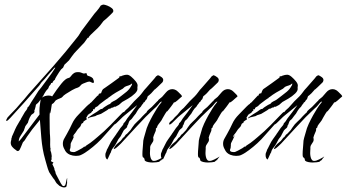

<svg xmlns="http://www.w3.org/2000/svg" viewBox="-20 -664 1517 840"><path d="M271 151Q269 156 260 156Q252 156 240 149L228 138Q224 133 221 127Q218 121 213 116Q208 108 203.5 102Q199 96 195 89Q189 75 185.5 61.5Q182 48 178 35Q171 11 167 -12.5Q163 -36 161 -59Q159 -78 158 -96.5Q157 -115 155 -134V-140L121 -98Q115 -90 109.5 -82Q104 -74 98 -66L88 -50L80 -41Q77 -35 71.5 -20.5Q66 -6 61 -4Q60 -4 59.5 -3.5Q59 -3 58 -3Q54 -3 49 -8Q41 -13 34 -21Q27 -29 27 -39Q27 -44 28.5 -48.5Q30 -53 30 -59Q32 -61 32 -66L41 -86Q51 -111 67 -136Q68 -137 70 -140Q72 -143 71 -143L86 -169Q89 -175 94.5 -181Q100 -187 100 -194H101Q105 -197 109.5 -204.5Q114 -212 116 -216Q124 -228 132 -240.5Q140 -253 148 -266L161 -282Q176 -303 192 -324Q208 -345 221 -366V-368H222V-369Q218 -368 215 -364Q212 -360 209 -357Q200 -347 192 -338Q184 -329 176 -319L161 -303L152 -290Q136 -271 118.5 -252Q101 -233 84 -213L25 -148Q13 -135 9 -135Q7 -135 7 -137Q7 -139 9 -142.5Q11 -146 13 -150L25 -163L51 -190Q56 -195 60.5 -201Q65 -207 70 -212L86 -230L105 -253Q160 -314 214 -375.5Q268 -437 319 -502Q324 -508 328 -515Q332 -522 336 -528L393 -604Q398 -610 403.5 -616Q409 -622 413 -628L421 -640L431 -644Q438 -644 449.5 -639.5Q461 -635 469.5 -628Q478 -621 475 -612Q475 -611 465.5 -601.5Q456 -592 446 -583Q436 -574 434 -573Q432 -571 432 -571Q427 -565 422.5 -558.5Q418 -552 413 -547Q410 -543 398.5 -532.5Q387 -522 377 -512Q367 -502 367 -498Q364 -498 364 -499L349 -478L315 -442L304 -430Q298 -423 293 -415.5Q288 -408 282 -400L262 -381L256 -368L247 -360Q245 -358 238.5 -348Q232 -338 226 -328Q220 -318 220 -315Q212 -310 209 -301H204Q203 -297 200.5 -293.5Q198 -290 195 -287L191 -277L182 -267L175 -256Q173 -253 171.5 -249.5Q170 -246 168 -243L163 -237Q177 -246 193 -246Q203 -246 208 -242Q229 -274 248 -297.5Q267 -321 280 -323Q286 -324 290.5 -331Q295 -338 303.5 -344Q312 -350 329 -348Q334 -347 340.5 -344Q347 -341 352 -343Q354 -344 356 -344Q360 -344 360 -339Q360 -334 366 -332Q374 -330 380.5 -326Q387 -322 388 -317Q389 -315 390 -311.5Q391 -308 391 -306Q391 -301 387 -301Q385 -301 375 -306Q374 -307 371 -307Q365 -307 357 -303.5Q349 -300 343 -298Q337 -296 332 -289.5Q327 -283 321 -281Q310 -278 295 -269.5Q280 -261 268 -253Q256 -245 254 -241Q250 -236 242 -233.5Q234 -231 224 -225L216 -215Q215 -213 212 -211.5Q209 -210 207 -208Q206 -206 206 -203Q205 -198 203 -183.5Q201 -169 198 -167Q198 -178 197.5 -171Q197 -164 197 -149Q197 -128 197.5 -101.5Q198 -75 199 -69Q200 -54 199.5 -42.5Q199 -31 200 -18Q202 -14 201 -11Q200 -8 201 -5L204 4Q205 7 206 16Q207 25 205 26Q206 28 206 31Q206 35 204 37Q202 39 204 42L214 47L209 54Q211 58 215.5 67.5Q220 77 218 79Q221 83 222 87Q223 91 224 96Q226 99 232.5 112.5Q239 126 246 138Q253 150 257 150Q265 151 267.5 139.5Q270 128 271 123L273 116Q274 116 274.5 116.5Q275 117 274 117Q274 119 273.5 127.5Q273 136 274 137Q274 138 273 138Q272 138 273 139ZM62 -45 72 -56 140 -146 153 -163Q152 -179 153 -192Q154 -205 158 -229L149 -217Q146 -213 141 -209.5Q136 -206 136 -199Q135 -197 133.5 -189.5Q132 -182 130 -182Q130 -181 130.5 -180Q131 -179 131 -178Q131 -170 124 -166.5Q117 -163 114 -156Q111 -152 109 -147Q107 -142 105 -137L102 -127L91 -112L84 -92Q78 -82 70 -70Q62 -58 62 -45Z M334 14Q326 18 312 18Q299 18 286 13Q269 6 262 -11Q259 -16 257 -22Q255 -28 255 -35Q255 -48 261.5 -58.5Q268 -69 273 -79Q286 -102 295.5 -123Q305 -144 324 -163Q327 -166 337.5 -177Q348 -188 358.5 -198.5Q369 -209 372 -209Q371 -210 374.5 -213Q378 -216 379 -216L407 -246L408 -245Q410 -245 411 -249.5Q412 -254 416 -255L422 -256L425 -264Q428 -272 431.5 -274.5Q435 -277 441 -281L468 -300L501 -324Q503 -326 502 -327.5Q501 -329 504 -330Q512 -331 512 -331Q512 -331 512 -332Q517 -334 523.5 -335.5Q530 -337 536 -337Q544 -337 554.5 -328Q565 -319 573.5 -308.5Q582 -298 582 -290L581 -280Q584 -268 570.5 -255Q557 -242 540.5 -232.5Q524 -223 515 -218L500 -205L485 -197H479L473 -192Q473 -194 470 -194Q464 -188 457 -188H456Q452 -184 447 -181Q442 -178 437 -175L422 -166Q418 -164 413.5 -163Q409 -162 404 -160L397 -156L372 -150L369 -148Q366 -145 365 -147Q364 -149 366.5 -150.5Q369 -152 370 -153Q378 -159 387 -164.5Q396 -170 404 -175Q409 -178 415 -183Q421 -188 428 -188Q429 -190 436 -195Q443 -200 451 -204.5Q459 -209 461 -209Q462 -209 462 -210Q467 -217 475 -220.5Q483 -224 489 -228L510 -244Q521 -252 533.5 -262.5Q546 -273 553 -286Q555 -288 556 -291Q557 -294 558 -297V-298H556Q550 -292 542 -290Q534 -288 526 -284L517 -276Q502 -268 487 -259Q472 -250 458 -239Q454 -239 454 -235Q452 -235 441 -227Q430 -219 420.5 -211.5Q411 -204 411 -203Q408 -199 401 -196Q394 -193 394 -186H387V-178H383V-177Q382 -175 379.5 -172Q377 -169 374 -168Q372 -166 372 -168Q371 -165 369 -164.5Q367 -164 365 -162L358 -150H357L360 -142Q359 -142 352 -137Q345 -132 345 -131H344V-126Q337 -125 335.5 -120Q334 -115 331 -110L320 -98L310 -83L302 -73Q301 -72 299.5 -68.5Q298 -65 300 -65H301L304 -73Q306 -69 299 -56Q292 -43 290 -38Q289 -36 289 -33Q289 -30 289 -28Q289 -21 288 -17L286 -11Q286 -10 285.5 -9.5Q285 -9 285 -8Q285 -1 293.5 0.5Q302 2 307 1Q310 0 320 -5Q330 -10 339 -15.5Q348 -21 348 -23L349 -22H352Q356 -27 363 -31Q370 -35 375 -39Q391 -51 407 -65Q435 -88 462.5 -116Q490 -144 514 -169Q519 -174 521 -174Q523 -174 523 -171Q523 -168 520 -163Q517 -157 505.5 -146.5Q494 -136 480 -119L439 -73Q423 -54 405 -37.5Q387 -21 368 -7Q360 -1 351.5 4.5Q343 10 334 14ZM530 -172Q528 -172 528 -176Q528 -180 530 -180Q531 -180 534 -181.5Q537 -183 538 -183Q539 -183 539 -182Q539 -181 535 -176.5Q531 -172 530 -172Z M449 34Q441 28 441 15Q441 9 442 6Q444 1 445.5 -2.5Q447 -6 448 -10L451 -15L460 -33Q465 -44 473 -55Q481 -66 488 -76Q488 -77 490 -79.5Q492 -82 492 -82L507 -104Q511 -109 515.5 -114Q520 -119 521 -125L522 -126Q525 -128 529.5 -134.5Q534 -141 536 -145Q547 -159 557.5 -173Q568 -187 578 -201L580 -204L526 -160Q517 -153 508 -143.5Q499 -134 489 -125Q482 -119 479 -119Q477 -119 477 -122Q477 -128 486 -135Q493 -140 497 -145.5Q501 -151 508 -157Q513 -161 520.5 -171Q528 -181 533 -185Q540 -190 550.5 -202.5Q561 -215 567 -221Q593 -245 602 -258Q611 -271 621 -281L656 -321Q659 -324 663 -330L671 -335Q677 -334 687.5 -326Q698 -318 692 -306Q692 -305 684 -297.5Q676 -290 668 -282Q660 -274 658 -273Q656 -273 656 -272Q639 -252 633 -248Q627 -244 626.5 -243Q626 -242 622 -230Q619 -228 616.5 -224.5Q614 -221 612 -217H609Q608 -213 605.5 -210.5Q603 -208 601 -205L596 -197L588 -189L581 -179Q579 -176 577.5 -173Q576 -170 574 -167Q570 -162 565.5 -156.5Q561 -151 557 -145Q554 -141 550 -138.5Q546 -136 544 -130Q543 -128 541 -121.5Q539 -115 537 -115Q537 -107 531.5 -103Q526 -99 521 -93L512 -76L508 -68L498 -55L489 -38Q484 -28 475.5 -18Q467 -8 465 3Q464 3 460.5 11Q457 19 453.5 26.5Q450 34 449 34ZM676 44Q672 45 664 46Q656 47 647 47Q637 47 627.5 45Q618 43 614 39Q612 35 612.5 34Q613 33 611 29Q607 23 606.5 25Q606 27 604 21Q603 18 603 10Q603 -2 604.5 -16.5Q606 -31 606 -36Q606 -49 609.5 -60.5Q613 -72 616 -83Q621 -104 630 -123Q639 -142 649 -160Q657 -174 666 -188.5Q675 -203 686 -216L688 -220Q683 -219 679 -214.5Q675 -210 672 -206Q669 -202 664 -197Q659 -192 654 -188Q618 -155 579.5 -112.5Q541 -70 509 -36Q485 -12 479 -12Q475 -12 482.5 -23Q490 -34 507 -47Q507 -47 512.5 -53.5Q518 -60 518 -61Q524 -64 526.5 -69.5Q529 -75 536 -79L551 -95L559 -107Q568 -121 580.5 -132Q593 -143 604 -156Q605 -157 612.5 -164.5Q620 -172 621 -172Q623 -179 631.5 -185.5Q640 -192 644 -196L668 -221L669 -222L671 -221L670 -222Q672 -227 678.5 -231.5Q685 -236 689 -240Q694 -245 706 -259.5Q718 -274 734 -274Q742 -274 749 -270Q752 -269 759.5 -262Q767 -255 772.5 -249Q778 -243 775 -241Q771 -237 769 -236Q765 -233 755.5 -224Q746 -215 741 -216Q741 -216 736.5 -209Q732 -202 712 -177Q710 -179 702.5 -166Q695 -153 692 -148Q687 -137 680.5 -129.5Q674 -122 668 -112V-110Q668 -107 666 -105.5Q664 -104 662 -102V-95Q662 -92 657.5 -82.5Q653 -73 650 -62Q653 -51 649 -44Q645 -37 640.5 -30.5Q636 -24 637 -13Q637 -11 636.5 -6Q636 -1 636 6Q636 14 638 23Q640 32 645 37Q648 40 653 40Q663 40 675 33.5Q687 27 691 25L697 21Q697 22 697 22Q696 24 691 29.5Q686 35 687 37Q684 37 684 37Z M692 34Q684 28 684 15Q684 9 685 6Q687 1 688.5 -2.5Q690 -6 691 -10L694 -15L703 -33Q708 -44 716 -55Q724 -66 731 -76Q731 -77 733 -79.5Q735 -82 735 -82L750 -104Q754 -109 758.5 -114Q763 -119 764 -125L765 -126Q768 -128 772.5 -134.5Q777 -141 779 -145Q790 -159 800.5 -173Q811 -187 821 -201L823 -204L769 -160Q760 -153 751 -143.5Q742 -134 732 -125Q725 -119 722 -119Q720 -119 720 -122Q720 -128 729 -135Q736 -140 740 -145.5Q744 -151 751 -157Q756 -161 763.5 -171Q771 -181 776 -185Q783 -190 793.5 -202.5Q804 -215 810 -221Q836 -245 845 -258Q854 -271 864 -281L899 -321Q902 -324 906 -330L914 -335Q920 -334 930.5 -326Q941 -318 935 -306Q935 -305 927 -297.5Q919 -290 911 -282Q903 -274 901 -273Q899 -273 899 -272Q882 -252 876 -248Q870 -244 869.5 -243Q869 -242 865 -230Q862 -228 859.5 -224.5Q857 -221 855 -217H852Q851 -213 848.5 -210.5Q846 -208 844 -205L839 -197L831 -189L824 -179Q822 -176 820.5 -173Q819 -170 817 -167Q813 -162 808.5 -156.5Q804 -151 800 -145Q797 -141 793 -138.5Q789 -136 787 -130Q786 -128 784 -121.5Q782 -115 780 -115Q780 -107 774.5 -103Q769 -99 764 -93L755 -76L751 -68L741 -55L732 -38Q727 -28 718.5 -18Q710 -8 708 3Q707 3 703.5 11Q700 19 696.5 26.5Q693 34 692 34ZM919 44Q915 45 907 46Q899 47 890 47Q880 47 870.5 45Q861 43 857 39Q855 35 855.5 34Q856 33 854 29Q850 23 849.5 25Q849 27 847 21Q846 18 846 10Q846 -2 847.5 -16.5Q849 -31 849 -36Q849 -49 852.5 -60.5Q856 -72 859 -83Q864 -104 873 -123Q882 -142 892 -160Q900 -174 909 -188.5Q918 -203 929 -216L931 -220Q926 -219 922 -214.5Q918 -210 915 -206Q912 -202 907 -197Q902 -192 897 -188Q861 -155 822.5 -112.5Q784 -70 752 -36Q728 -12 722 -12Q718 -12 725.5 -23Q733 -34 750 -47Q750 -47 755.5 -53.5Q761 -60 761 -61Q767 -64 769.5 -69.5Q772 -75 779 -79L794 -95L802 -107Q811 -121 823.5 -132Q836 -143 847 -156Q848 -157 855.5 -164.5Q863 -172 864 -172Q866 -179 874.5 -185.5Q883 -192 887 -196L911 -221L912 -222L914 -221L913 -222Q915 -227 921.5 -231.5Q928 -236 932 -240Q937 -245 949 -259.5Q961 -274 977 -274Q985 -274 992 -270Q995 -269 1002.5 -262Q1010 -255 1015.5 -249Q1021 -243 1018 -241Q1014 -237 1012 -236Q1008 -233 998.5 -224Q989 -215 984 -216Q984 -216 979.5 -209Q975 -202 955 -177Q953 -179 945.5 -166Q938 -153 935 -148Q930 -137 923.5 -129.5Q917 -122 911 -112V-110Q911 -107 909 -105.5Q907 -104 905 -102V-95Q905 -92 900.5 -82.5Q896 -73 893 -62Q896 -51 892 -44Q888 -37 883.5 -30.5Q879 -24 880 -13Q880 -11 879.5 -6Q879 -1 879 6Q879 14 881 23Q883 32 888 37Q891 40 896 40Q906 40 918 33.5Q930 27 934 25L940 21Q940 22 940 22Q939 24 934 29.5Q929 35 930 37Q927 37 927 37Z M1035 14Q1027 18 1013 18Q1000 18 987 13Q970 6 963 -11Q960 -16 958 -22Q956 -28 956 -35Q956 -48 962.5 -58.5Q969 -69 974 -79Q987 -102 996.5 -123Q1006 -144 1025 -163Q1028 -166 1038.5 -177Q1049 -188 1059.5 -198.5Q1070 -209 1073 -209Q1072 -210 1075.5 -213Q1079 -216 1080 -216L1108 -246L1109 -245Q1111 -245 1112 -249.5Q1113 -254 1117 -255L1123 -256L1126 -264Q1129 -272 1132.5 -274.5Q1136 -277 1142 -281L1169 -300L1202 -324Q1204 -326 1203 -327.5Q1202 -329 1205 -330Q1213 -331 1213 -331Q1213 -331 1213 -332Q1218 -334 1224.5 -335.5Q1231 -337 1237 -337Q1245 -337 1255.5 -328Q1266 -319 1274.5 -308.5Q1283 -298 1283 -290L1282 -280Q1285 -268 1271.5 -255Q1258 -242 1241.5 -232.5Q1225 -223 1216 -218L1201 -205L1186 -197H1180L1174 -192Q1174 -194 1171 -194Q1165 -188 1158 -188H1157Q1153 -184 1148 -181Q1143 -178 1138 -175L1123 -166Q1119 -164 1114.5 -163Q1110 -162 1105 -160L1098 -156L1073 -150L1070 -148Q1067 -145 1066 -147Q1065 -149 1067.5 -150.5Q1070 -152 1071 -153Q1079 -159 1088 -164.5Q1097 -170 1105 -175Q1110 -178 1116 -183Q1122 -188 1129 -188Q1130 -190 1137 -195Q1144 -200 1152 -204.5Q1160 -209 1162 -209Q1163 -209 1163 -210Q1168 -217 1176 -220.5Q1184 -224 1190 -228L1211 -244Q1222 -252 1234.5 -262.5Q1247 -273 1254 -286Q1256 -288 1257 -291Q1258 -294 1259 -297V-298H1257Q1251 -292 1243 -290Q1235 -288 1227 -284L1218 -276Q1203 -268 1188 -259Q1173 -250 1159 -239Q1155 -239 1155 -235Q1153 -235 1142 -227Q1131 -219 1121.5 -211.5Q1112 -204 1112 -203Q1109 -199 1102 -196Q1095 -193 1095 -186H1088V-178H1084V-177Q1083 -175 1080.5 -172Q1078 -169 1075 -168Q1073 -166 1073 -168Q1072 -165 1070 -164.5Q1068 -164 1066 -162L1059 -150H1058L1061 -142Q1060 -142 1053 -137Q1046 -132 1046 -131H1045V-126Q1038 -125 1036.5 -120Q1035 -115 1032 -110L1021 -98L1011 -83L1003 -73Q1002 -72 1000.5 -68.5Q999 -65 1001 -65H1002L1005 -73Q1007 -69 1000 -56Q993 -43 991 -38Q990 -36 990 -33Q990 -30 990 -28Q990 -21 989 -17L987 -11Q987 -10 986.5 -9.5Q986 -9 986 -8Q986 -1 994.5 0.5Q1003 2 1008 1Q1011 0 1021 -5Q1031 -10 1040 -15.5Q1049 -21 1049 -23L1050 -22H1053Q1057 -27 1064 -31Q1071 -35 1076 -39Q1092 -51 1108 -65Q1136 -88 1163.5 -116Q1191 -144 1215 -169Q1220 -174 1222 -174Q1224 -174 1224 -171Q1224 -168 1221 -163Q1218 -157 1206.5 -146.5Q1195 -136 1181 -119L1140 -73Q1124 -54 1106 -37.5Q1088 -21 1069 -7Q1061 -1 1052.5 4.5Q1044 10 1035 14ZM1231 -172Q1229 -172 1229 -176Q1229 -180 1231 -180Q1232 -180 1235 -181.5Q1238 -183 1239 -183Q1240 -183 1240 -182Q1240 -181 1236 -176.5Q1232 -172 1231 -172Z M1150 34Q1142 28 1142 15Q1142 9 1143 6Q1145 1 1146.5 -2.5Q1148 -6 1149 -10L1152 -15L1161 -33Q1166 -44 1174 -55Q1182 -66 1189 -76Q1189 -77 1191 -79.5Q1193 -82 1193 -82L1208 -104Q1212 -109 1216.5 -114Q1221 -119 1222 -125L1223 -126Q1226 -128 1230.5 -134.5Q1235 -141 1237 -145Q1248 -159 1258.5 -173Q1269 -187 1279 -201L1281 -204L1227 -160Q1218 -153 1209 -143.5Q1200 -134 1190 -125Q1183 -119 1180 -119Q1178 -119 1178 -122Q1178 -128 1187 -135Q1194 -140 1198 -145.5Q1202 -151 1209 -157Q1214 -161 1221.5 -171Q1229 -181 1234 -185Q1241 -190 1251.5 -202.5Q1262 -215 1268 -221Q1294 -245 1303 -258Q1312 -271 1322 -281L1357 -321Q1360 -324 1364 -330L1372 -335Q1378 -334 1388.5 -326Q1399 -318 1393 -306Q1393 -305 1385 -297.5Q1377 -290 1369 -282Q1361 -274 1359 -273Q1357 -273 1357 -272Q1340 -252 1334 -248Q1328 -244 1327.5 -243Q1327 -242 1323 -230Q1320 -228 1317.5 -224.5Q1315 -221 1313 -217H1310Q1309 -213 1306.5 -210.5Q1304 -208 1302 -205L1297 -197L1289 -189L1282 -179Q1280 -176 1278.5 -173Q1277 -170 1275 -167Q1271 -162 1266.5 -156.5Q1262 -151 1258 -145Q1255 -141 1251 -138.5Q1247 -136 1245 -130Q1244 -128 1242 -121.5Q1240 -115 1238 -115Q1238 -107 1232.5 -103Q1227 -99 1222 -93L1213 -76L1209 -68L1199 -55L1190 -38Q1185 -28 1176.5 -18Q1168 -8 1166 3Q1165 3 1161.5 11Q1158 19 1154.5 26.5Q1151 34 1150 34ZM1377 44Q1373 45 1365 46Q1357 47 1348 47Q1338 47 1328.5 45Q1319 43 1315 39Q1313 35 1313.5 34Q1314 33 1312 29Q1308 23 1307.5 25Q1307 27 1305 21Q1304 18 1304 10Q1304 -2 1305.5 -16.5Q1307 -31 1307 -36Q1307 -49 1310.5 -60.5Q1314 -72 1317 -83Q1322 -104 1331 -123Q1340 -142 1350 -160Q1358 -174 1367 -188.5Q1376 -203 1387 -216L1389 -220Q1384 -219 1380 -214.5Q1376 -210 1373 -206Q1370 -202 1365 -197Q1360 -192 1355 -188Q1319 -155 1280.5 -112.5Q1242 -70 1210 -36Q1186 -12 1180 -12Q1176 -12 1183.5 -23Q1191 -34 1208 -47Q1208 -47 1213.5 -53.5Q1219 -60 1219 -61Q1225 -64 1227.5 -69.5Q1230 -75 1237 -79L1252 -95L1260 -107Q1269 -121 1281.5 -132Q1294 -143 1305 -156Q1306 -157 1313.5 -164.5Q1321 -172 1322 -172Q1324 -179 1332.5 -185.5Q1341 -192 1345 -196L1369 -221L1370 -222L1372 -221L1371 -222Q1373 -227 1379.5 -231.5Q1386 -236 1390 -240Q1395 -245 1407 -259.5Q1419 -274 1435 -274Q1443 -274 1450 -270Q1453 -269 1460.5 -262Q1468 -255 1473.5 -249Q1479 -243 1476 -241Q1472 -237 1470 -236Q1466 -233 1456.5 -224Q1447 -215 1442 -216Q1442 -216 1437.5 -209Q1433 -202 1413 -177Q1411 -179 1403.5 -166Q1396 -153 1393 -148Q1388 -137 1381.5 -129.5Q1375 -122 1369 -112V-110Q1369 -107 1367 -105.5Q1365 -104 1363 -102V-95Q1363 -92 1358.5 -82.5Q1354 -73 1351 -62Q1354 -51 1350 -44Q1346 -37 1341.5 -30.5Q1337 -24 1338 -13Q1338 -11 1337.5 -6Q1337 -1 1337 6Q1337 14 1339 23Q1341 32 1346 37Q1349 40 1354 40Q1364 40 1376 33.5Q1388 27 1392 25L1398 21Q1398 22 1398 22Q1397 24 1392 29.5Q1387 35 1388 37Q1385 37 1385 37Z"/></svg>

Font: Cherish
Style: Regular
Weight: 400
Designer: Robert E. Leuschke
Foundry: Robert E. Leuschke
Version: Version 1.005